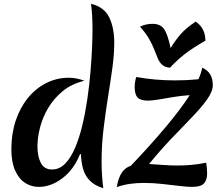

<svg xmlns="http://www.w3.org/2000/svg" viewBox="-20 -977 1151 1015"><path d="M403 -162Q370 -80 309.5 -34.5Q249 11 185 11Q146 11 113 -10Q80 -31 60 -75.5Q40 -120 40 -188Q40 -270 63 -339Q86 -408 127.5 -459Q169 -510 224.5 -538Q280 -566 344 -566Q366 -566 387.5 -561.5Q409 -557 426 -550Q359 -534 312 -495.5Q265 -457 235 -406.5Q205 -356 191.5 -302.5Q178 -249 178 -202Q178 -150 196 -115.5Q214 -81 255 -81Q294 -81 324 -111.5Q354 -142 376.5 -194.5Q399 -247 415 -313.5Q431 -380 441.5 -452Q452 -524 458 -593.5Q464 -663 466.5 -722.5Q469 -782 469 -822Q469 -861 467 -895.5Q465 -930 461 -957Q531 -940 557.5 -885Q584 -830 584 -750Q584 -690 574 -617.5Q564 -545 551 -464Q538 -383 527.5 -296.5Q517 -210 517 -122Q517 -51 526 18Q480 4 454.5 -22.5Q429 -49 419 -85Q409 -121 408 -162ZM700 -570Q799 -552 906 -552Q967 -552 1029 -558Q1044 -591 1049 -619Q1078 -606 1091.5 -583Q1105 -560 1105 -527Q1105 -494 1074.5 -451Q1044 -408 993.5 -356Q943 -304 884 -242Q825 -180 768 -110Q805 -108 842.5 -105Q880 -102 920 -102Q956 -102 994 -105.5Q1032 -109 1070 -117Q1075 -87 1075 -60Q1075 -26 1058.5 -7.5Q1042 11 995 11Q971 11 929 6Q887 1 837.5 -4.5Q788 -10 741 -10Q702 -10 667 -5Q632 0 597 12Q606 -38 624 -64.5Q642 -91 672 -101Q774 -208 853.5 -302.5Q933 -397 983 -474Q938 -471 896 -464Q854 -457 819 -451Q784 -445 762 -445Q723 -445 707.5 -461.5Q692 -478 692 -517Q692 -541 700 -570ZM1015 -863Q1022 -858 1034 -846.5Q1046 -835 1055.5 -814.5Q1065 -794 1066 -762Q999 -724 955.5 -690Q912 -656 879 -619Q853 -621 838.5 -633.5Q824 -646 815 -666.5Q806 -687 796 -713.5Q786 -740 768.5 -771Q751 -802 720 -836Q739 -845 754.5 -848Q770 -851 787 -851Q827 -851 846.5 -824.5Q866 -798 882 -723Q904 -760 933.5 -794.5Q963 -829 1015 -863Z"/></svg>

Font: Merienda SemiBold
Style: Regular
Weight: 600
Designer: Eduardo Rodriguez Tunni
Foundry: Eduardo Rodriguez Tunni
Version: Version 2.001; ttfautohint (v1.8.4.7-5d5b)